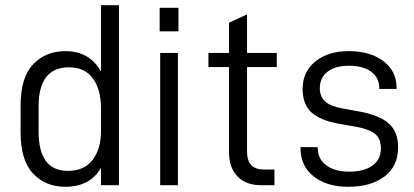

<svg xmlns="http://www.w3.org/2000/svg" viewBox="-20 -710 1587 736"><path d="M59 -202V-306Q59 -413 107 -463.5Q155 -514 231 -514Q323 -514 367 -436V-690H436V0H367V-67Q347 -31 312.5 -12.5Q278 6 230 6Q155 6 107 -44.5Q59 -95 59 -202ZM367 -207V-296Q367 -367 336 -409.5Q305 -452 244 -452Q128 -452 128 -302V-206Q128 -55 240 -55Q303 -55 335 -97Q367 -139 367 -207Z M594 -507H662V0H594ZM592 -680H664V-590H592Z M927 -453V-129Q927 -60 992 -60H1032V0H981Q923 0 890.5 -33.5Q858 -67 858 -126V-453H779V-507H858V-623L927 -655V-507H1041V-453Z M1132 -142V-146H1198V-143Q1198 -101 1230.5 -76.5Q1263 -52 1318 -52Q1375 -52 1407.5 -75Q1440 -98 1440 -141Q1440 -179 1417.5 -197Q1395 -215 1345 -224L1282 -235Q1208 -248 1174 -279Q1140 -310 1140 -369Q1140 -435 1189 -474.5Q1238 -514 1316 -514Q1400 -514 1450 -475.5Q1500 -437 1500 -375V-369H1434V-372Q1434 -412 1403 -435Q1372 -458 1318 -458Q1265 -458 1235.5 -435Q1206 -412 1206 -372Q1206 -339 1227 -320.5Q1248 -302 1294 -294L1360 -282Q1435 -268 1470.5 -236.5Q1506 -205 1506 -145Q1506 -73 1454 -33.5Q1402 6 1315 6Q1232 6 1182 -34Q1132 -74 1132 -142Z"/></svg>

Font: D-DIN
Style: Regular
Weight: 400
Designer: Charles Nix
Foundry: Datto Inc.
Version: Version 1.00